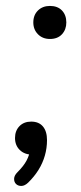

<svg xmlns="http://www.w3.org/2000/svg" viewBox="-20 -510 268 638"><path d="M73.6 96.8Q62.3 107.6 51.3 107.9Q40.3 108.1 33.4 101.5Q26.6 94.9 26.9 84Q27.1 73.2 37.9 62.4Q58.6 41.7 68.2 23.6Q77.9 5.5 81.3 -16.8L87.7 3.9Q61.8 3.9 45.8 -11.5Q29.9 -27 29.9 -51.4Q29.9 -75.5 44.6 -90.7Q59.3 -105.9 83.7 -105.9Q109.2 -105.9 122.7 -89.7Q136.2 -73.6 136.2 -44.4Q136.2 -17.8 129 7.2Q121.8 32.2 107.8 54.7Q93.7 77.2 73.6 96.8ZM146 -380.5Q121.6 -380.5 106.1 -396.2Q90.7 -411.9 90.7 -435.4Q90.7 -459.9 106.1 -475.1Q121.6 -490.3 146 -490.3Q171.5 -490.3 186 -475.1Q200.4 -459.9 200.4 -435.4Q200.4 -411.9 186 -396.2Q171.5 -380.5 146 -380.5Z"/></svg>

Font: Nunito ExtraLight
Style: Italic
Weight: 200
Italic angle: -9°
Designer: Vernon Adams
Foundry: Vernon Adams
Version: Version 3.602